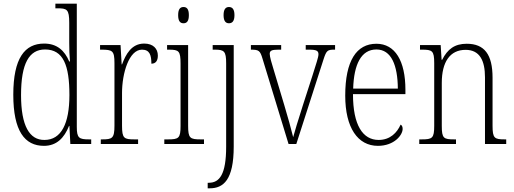

<svg xmlns="http://www.w3.org/2000/svg" viewBox="-20 -780 2786 1040"><path d="M218 10C287 10 328 -33 354 -98H356L361 0H474V-25H463C408 -25 396 -32 396 -93V-760H280V-735H290C343 -735 355 -730 355 -656V-548C355 -515 356 -479 359 -447H355C330 -506 289 -544 219 -544C114 -544 52 -465 52 -267C52 -70 114 10 218 10ZM221 -22C140 -21 94 -98 94 -265C94 -437 138 -512 224 -512C323 -512 356 -426 356 -265C356 -111 312 -22 221 -22Z M526 0H728V-25H709C652 -25 641 -30 641 -99V-276C641 -384 679 -511 749 -511C791 -511 800 -481 800 -435C825 -435 835 -453 835 -479C835 -516 810 -544 761 -544C692 -544 661 -485 641 -431H639L633 -536H522V-511H528C589 -511 600 -506 600 -438V-100C600 -30 588 -25 532 -25H526Z M974 -654C991 -654 1003 -664 1003 -698C1003 -732 991 -742 974 -742C957 -742 945 -732 945 -698C945 -664 957 -654 974 -654ZM870 0H1085V-25H1068C1009 -25 999 -31 999 -99V-536H885V-511H895C949 -511 958 -504 958 -435V-98C958 -31 948 -25 889 -25H870Z M1220 -654C1237 -654 1250 -664 1250 -698C1250 -732 1237 -742 1220 -742C1204 -742 1191 -732 1191 -698C1191 -664 1204 -654 1220 -654ZM1105 240H1116C1190 240 1246 195 1246 14V-536H1132V-511H1144C1194 -511 1205 -503 1205 -437V15C1205 165 1169 210 1111 210H1105Z M1402 -462 1543 0H1585L1732 -457C1748 -507 1754 -511 1791 -511H1795V-536H1636V-511H1656C1695 -511 1705 -504 1705 -486C1705 -469 1692 -434 1672 -369L1621 -211C1593 -124 1575 -63 1568 -37C1559 -75 1537 -154 1520 -210L1461 -407C1452 -435 1441 -473 1441 -488C1441 -505 1451 -511 1487 -511H1503V-536H1339V-511C1382 -511 1389 -506 1402 -462Z M2027 10C2115 10 2161 -48 2161 -82C2161 -95 2156 -102 2150 -105C2131 -62 2094 -22 2031 -22C1945 -22 1892 -102 1892 -270H2176V-294C2176 -450 2120 -543 2019 -543C1911 -543 1850 -451 1850 -262C1850 -88 1918 10 2027 10ZM2135 -300H1893C1897 -431 1936 -512 2019 -512C2100 -512 2134 -426 2135 -300Z M2251 0H2450V-25H2442C2383 -25 2373 -30 2373 -98V-331C2373 -444 2417 -510 2502 -510C2579 -510 2607 -451 2607 -361V0H2722V-25H2715C2658 -25 2648 -31 2648 -99V-359C2648 -485 2604 -543 2508 -543C2443 -543 2404 -514 2375 -456H2372L2367 -536H2255V-511H2265C2321 -511 2332 -506 2332 -438V-99C2332 -31 2322 -25 2263 -25H2251Z"/></svg>

Font: Noto Serif Thai Condensed ExtraLight
Style: Regular
Weight: 200
Width: 3
Designer: Monotype Design Team
Foundry: Monotype Imaging Inc.
Version: Version 2.002